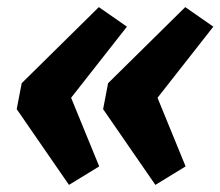

<svg xmlns="http://www.w3.org/2000/svg" viewBox="-20 -551 620 540"><path d="M417 -31 270 -244 284 -317 501 -531 580 -476 423 -276 502 -83ZM174 -31 27 -244 41 -317 258 -531 337 -476 180 -276 259 -83Z"/></svg>

Font: REM SemiBold
Style: Italic
Weight: 600
Italic angle: -11°
Designer: Octavio Pardo
Foundry: Ashler Design
Version: Version 1.005;gftools[0.9.28]